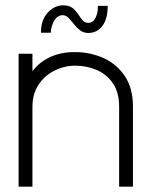

<svg xmlns="http://www.w3.org/2000/svg" viewBox="-20 -702 560 722"><path d="M480 0H428V-300Q428 -354 405 -388Q382 -422 344.5 -438.5Q307 -455 263 -455Q222 -455 185 -436.5Q148 -418 125 -383.5Q102 -349 102 -300V0H50V-500H102V-434Q130 -471 172 -489Q214 -507 263 -506Q319 -506 368.5 -484Q418 -462 449 -416.5Q480 -371 480 -300ZM312 -578Q294 -578 281 -588Q268 -598 258 -611Q248 -624 238.5 -634Q229 -644 217 -645Q196 -645 184 -624.5Q172 -604 171 -579H134Q134 -627 159.5 -654.5Q185 -682 218 -682Q240 -682 252.5 -672Q265 -662 273.5 -649Q282 -636 290.5 -626Q299 -616 312 -616Q330 -616 339.5 -635.5Q349 -655 348 -680H385Q385 -631 365 -604.5Q345 -578 312 -578Z"/></svg>

Font: Kulim Park ExtraLight
Style: Regular
Weight: 275
Designer: Noponies / Dale Sattler
Foundry: Noponies
Version: Version 1.000; ttfautohint (v1.8.3)